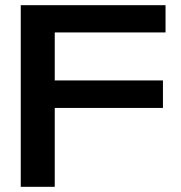

<svg xmlns="http://www.w3.org/2000/svg" viewBox="-20 -720 697 740"><path d="M60 0V-700H618V-595H191V-410H608V-304H191V0Z"/></svg>

Font: Panamera
Style: Bold
Weight: 700
Designer: Bastien Sozeau
Foundry: NBR — Bastien Sozeau
Version: Version 3.002; ttfautohint (v1.8.4.7-5d5b);gftools[0.9.33]